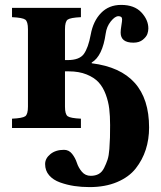

<svg xmlns="http://www.w3.org/2000/svg" viewBox="-20 -522 658 783"><path d="M29 0V-38Q72 -40 83 -48Q94 -56 94 -87V-403Q94 -434 83 -442Q72 -450 29 -452V-490H310V-452Q267 -450 256 -442Q245 -434 245 -403V-277H256Q304 -277 322 -302Q340 -327 350 -381Q360 -436 392 -469Q424 -502 474 -502Q528 -502 556.5 -471.5Q585 -441 585 -406Q585 -395 581 -383.5Q577 -372 562.5 -360Q548 -348 524 -348Q472 -348 472 -389Q472 -400 475 -418Q478 -436 478 -443Q478 -456 463 -456Q449 -456 432 -435Q415 -414 411 -385Q398 -293 354 -267V-264Q588 -235 588 -2Q588 46 574.5 88Q561 130 533.5 165Q506 200 457.5 220.5Q409 241 345 241Q312 241 282.5 236.5Q253 232 225 222Q197 212 180.5 193Q164 174 164 147Q164 124 185.5 106.5Q207 89 241 89Q261 89 274 105.5Q287 122 293.5 142Q300 162 314 178.5Q328 195 350 195Q369 195 382.5 187.5Q396 180 404.5 163Q413 146 418.5 129.5Q424 113 426 85.5Q428 58 428.5 38.5Q429 19 429 -12Q429 -49 425.5 -78.5Q422 -108 411 -137.5Q400 -167 382 -186.5Q364 -206 333 -218.5Q302 -231 261 -231H245V-87Q245 -56 256 -48Q267 -40 310 -38V0Z"/></svg>

Font: Heuristica
Style: Bold
Weight: 700
Version: Version 1.0.2